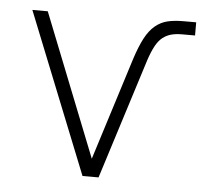

<svg xmlns="http://www.w3.org/2000/svg" viewBox="-43 -551 640 596"><g transform="rotate(5 277.5 -253.0)"><path d="M35 -500H83L259 -56L360 -376Q373 -416 386.5 -441.5Q400 -467 417.5 -481.5Q435 -496 456 -501Q477 -506 505 -506H545V-465H505Q485 -465 470.5 -461Q456 -457 444 -447.5Q432 -438 422.5 -420.5Q413 -403 404 -376L285 0H235Z"/></g></svg>

Font: PT Root UI Light
Style: Regular
Weight: 300
Designer: Vitaly Kuzmin
Foundry: ParaType Ltd.
Version: Version 2.000G